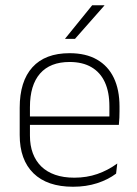

<svg xmlns="http://www.w3.org/2000/svg" viewBox="-20 -701 523 731"><path d="M258 10Q160 10 107.5 -41.2Q55 -92.5 55 -187V-290.5Q55 -391.5 103.5 -445Q152 -498.5 245 -498.5Q307 -498.5 349.2 -474.2Q391.5 -450 413.2 -404.8Q435 -359.5 435 -295.5V-278Q435 -265.5 434.5 -252.8Q434 -240 432.5 -225.5H396Q396.5 -245.5 396.5 -263.2Q396.5 -281 396.5 -296Q396.5 -350.5 379.2 -388Q362 -425.5 328.2 -445.2Q294.5 -465 245 -465Q171 -465 132.5 -421Q94 -377 94 -293V-245V-239V-184.5Q94 -147 105 -117.5Q116 -88 137.2 -67.2Q158.5 -46.5 190 -35.5Q221.5 -24.5 263 -24.5Q310 -24.5 350.5 -38.5Q391 -52.5 426.5 -78.5L422 -40Q391.5 -17 349.8 -3.5Q308 10 258 10ZM75 -225.5V-257.5H422.5V-225.5ZM331 -681H377.5V-680L265.5 -553H228V-554Z"/></svg>

Font: Anek Latin ExtraLight
Style: Regular
Weight: 250
Designer: Yesha Goshar
Foundry: Ek Type
Version: Version 1.003